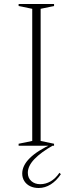

<svg xmlns="http://www.w3.org/2000/svg" viewBox="-20 -728 363 959"><path d="M250 -708V-698L183 -684V-24L250 -10V0H73V-10L141 -24V-684L73 -698V-708ZM249 -4Q185 32 152 66.5Q119 101 119 135Q119 161 136.5 176.5Q154 192 181 192Q208 192 232.5 178Q257 164 277 135L284 142Q262 175 233.5 193Q205 211 173 211Q149 211 130.5 202Q112 193 101.5 176.5Q91 160 91 139Q91 99 129 61.5Q167 24 242 -10Z"/></svg>

Font: Kalnia ExtraLight
Style: Regular
Weight: 250
Designer: Frida Medrano
Foundry: Frida Medrano
Version: Version 1.105